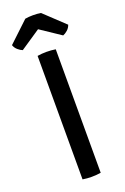

<svg xmlns="http://www.w3.org/2000/svg" viewBox="-179 -942 649 998"><g transform="rotate(-20 145.5 -443.0)"><path d="M95.5 -683Q106 -685 120 -686Q134 -687 145 -687Q157.5 -687 171 -686Q184.5 -685 196 -683V0Q184.5 2 171 3Q157.5 4 145 4Q134 4 120 3Q106 2 95.5 0ZM188.5 -886.5 300.5 -781Q295 -764.5 281.8 -753Q268.5 -741.5 257 -737.5L145 -812.5L33.5 -737.5Q22 -741.5 8.5 -753Q-5 -764.5 -10.5 -781L101.5 -886.5Q121 -890 145 -890Q169.5 -890 188.5 -886.5Z"/></g></svg>

Font: Signika Negative Light
Style: Regular
Weight: 400
Version: Version 2.001